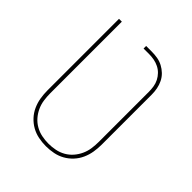

<svg xmlns="http://www.w3.org/2000/svg" viewBox="-203 -867 1006 1006"><g transform="rotate(45 300.0 -363.5)"><path d="M300 8Q272 8 244.5 2.5Q217 -3 193 -16.5Q169 -30 150 -50.5Q131 -71 119.5 -96.5Q108 -122 103.5 -149.5Q99 -177 99 -205V-735H120V-205Q120 -180 123.5 -155Q127 -130 137.5 -107Q148 -84 164.5 -65Q181 -46 203 -33.5Q225 -21 250 -16Q275 -11 300 -11Q325 -11 350 -16Q375 -21 397 -33.5Q419 -46 435.5 -65Q452 -84 462.5 -107Q473 -130 476.5 -155Q480 -180 480 -205V-576Q480 -594 477 -613Q474 -632 465.5 -648.5Q457 -665 444 -678.5Q431 -692 414 -700.5Q397 -709 378.5 -712.5Q360 -716 341 -716H300V-735H341Q363 -735 384 -731.5Q405 -728 424 -718Q443 -708 458.5 -693Q474 -678 483.5 -658.5Q493 -639 497 -618Q501 -597 501 -576V-205Q501 -177 496.5 -149.5Q492 -122 480.5 -96.5Q469 -71 450 -50.5Q431 -30 407 -16.5Q383 -3 355.5 2.5Q328 8 300 8Z"/></g></svg>

Font: Iosevka SS04 Thin Extended
Style: Regular
Weight: 100
Width: 7
Monospace: yes
Designer: Belleve Invis
Foundry: Belleve Invis
Version: Version 19.0.0; ttfautohint (v1.8.4)